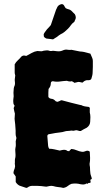

<svg xmlns="http://www.w3.org/2000/svg" viewBox="-20 -866 520 941"><path d="M347 -766Q346 -765 345.5 -762Q345 -759 343 -758Q333 -751 327 -742Q321 -733 313 -725Q305 -717 296.5 -710Q288 -703 277 -698Q273 -696 268.5 -692.5Q264 -689 259 -685Q255 -683 250 -679.5Q245 -676 240 -673Q233 -674 225 -675Q217 -676 208 -677Q207 -677 205.5 -678Q204 -679 202 -680Q201 -681 200 -681.5Q199 -682 198 -683Q194 -687 194.5 -690.5Q195 -694 194 -698Q197 -705 201.5 -710.5Q206 -716 210 -722Q215 -727 220 -732.5Q225 -738 229 -743L255 -819Q256 -821 257 -822.5Q258 -824 258 -825Q264 -843 283 -846Q291 -845 294.5 -838Q298 -831 302 -826Q309 -822 316 -820.5Q323 -819 329 -814Q334 -809 339 -804Q344 -799 347 -796Q356 -780 347 -766ZM435 -567Q435 -552 435 -538.5Q435 -525 434 -511Q434 -503 432 -495.5Q430 -488 428 -481Q427 -477 423 -475Q419 -473 415 -473H405Q401 -472 397 -470.5Q393 -469 391 -467Q390 -466 388 -464Q386 -462 384 -461Q368 -465 363.5 -464.5Q359 -464 345 -460Q343 -462 339.5 -464Q336 -466 332 -468Q324 -466 320 -467Q317 -467 314 -468Q311 -469 308 -470Q290 -469 273 -466.5Q256 -464 239 -468Q229 -467 229 -457Q229 -449 226 -442.5Q223 -436 218 -430Q217 -422 217 -412.5Q217 -403 217 -393Q217 -388 224 -384Q226 -383 227.5 -383Q229 -383 230 -382Q241 -382 250 -373Q253 -368 262 -367Q264 -368 266 -368.5Q268 -369 270 -370Q272 -371 274.5 -372Q277 -373 278 -374Q280 -374 282 -374.5Q284 -375 285 -374Q307 -368 328.5 -362.5Q350 -357 371 -352Q375 -351 378.5 -350.5Q382 -350 384 -348Q392 -345 400 -344Q408 -343 415 -342Q422 -339 420 -331V-315Q423 -304 423 -292Q423 -280 422 -269Q421 -251 405 -240Q397 -236 389.5 -232Q382 -228 376 -224Q369 -223 362.5 -226Q356 -229 348 -227Q342 -224 335.5 -225.5Q329 -227 323 -225Q317 -224 310.5 -224Q304 -224 298 -222Q286 -218 274 -217Q262 -216 251 -214Q243 -213 235 -211Q227 -209 218 -208Q212 -205 212 -199Q213 -186 214 -174Q215 -162 216 -150Q218 -141 221 -137Q234 -137 246.5 -134Q259 -131 273 -128Q275 -129 279 -129.5Q283 -130 286 -131Q302 -134 311 -126Q313 -125 314.5 -125.5Q316 -126 319 -125Q323 -131 330 -136Q343 -135 355.5 -129.5Q368 -124 382 -122Q390 -121 398.5 -125Q407 -129 415 -126Q417 -125 418.5 -124Q420 -123 420 -122Q421 -107 421.5 -92.5Q422 -78 419 -63Q419 -59 419.5 -55.5Q420 -52 421 -47Q421 -40 421.5 -32Q422 -24 423 -16Q424 -9 426.5 -3Q429 3 430 10Q429 12 425 14Q421 14 423.5 21.5Q426 29 421 30Q420 31 417 30.5Q414 30 412 32Q411 36 406 34Q401 32 400 36Q394 38 391 38Q387 38 383.5 38Q380 38 375 37Q364 34 353 33.5Q342 33 330 35Q320 39 311.5 46Q303 53 290 55Q279 52 266.5 51Q254 50 241 46Q233 44 224 45.5Q215 47 207 49Q200 48 194 47.5Q188 47 182 46Q172 45 163.5 45Q155 45 146 45Q127 43 115 53Q115 53 109 55Q93 49 76 44Q64 38 57 26V-1L46 -17Q46 -21 46.5 -23.5Q47 -26 48 -30Q53 -41 54 -51Q54 -55 53 -60Q52 -65 53 -69Q53 -75 53 -81Q53 -87 55 -93Q56 -97 56 -101Q56 -105 56 -109Q56 -117 55 -125.5Q54 -134 56 -143Q58 -150 57.5 -158Q57 -166 57 -174Q57 -176 58 -178Q59 -180 59 -183Q61 -188 60 -192Q56 -203 56.5 -214Q57 -225 56 -235Q55 -246 54.5 -256.5Q54 -267 52 -278Q51 -284 52 -292Q53 -300 53 -309Q52 -314 50 -321Q48 -328 47 -336Q48 -338 49 -341.5Q50 -345 52 -347Q47 -354 46 -358Q45 -363 45 -367.5Q45 -372 45 -376Q45 -381 46 -385.5Q47 -390 47 -394Q47 -399 46.5 -403Q46 -407 46 -411Q47 -419 47 -426Q47 -433 49 -440Q55 -451 53 -465Q52 -472 52.5 -478Q53 -484 54 -490Q54 -492 54.5 -495Q55 -498 54 -499Q52 -505 52 -511Q52 -517 52 -523V-551Q58 -562 67.5 -570.5Q77 -579 85 -589Q94 -596 103 -593Q107 -593 109 -592Q122 -599 135.5 -606.5Q149 -614 163 -616Q171 -616 177 -615Q183 -614 190 -616Q194 -618 199 -618Q204 -618 208 -619Q215 -620 220.5 -617.5Q226 -615 233 -616Q239 -618 246 -616.5Q253 -615 259 -615Q268 -614 275 -615Q282 -616 293 -621Q296 -622 299 -622.5Q302 -623 305 -623Q312 -622 318 -621.5Q324 -621 330 -622L365 -615Q369 -614 373 -613.5Q377 -613 381 -613Q384 -612 387.5 -612Q391 -612 393 -611Q401 -609 408.5 -607Q416 -605 423 -603Q429 -589 432 -582Q435 -575 435 -567Z"/></svg>

Font: Darumadrop One
Style: Regular
Weight: 400
Version: Version 1.000